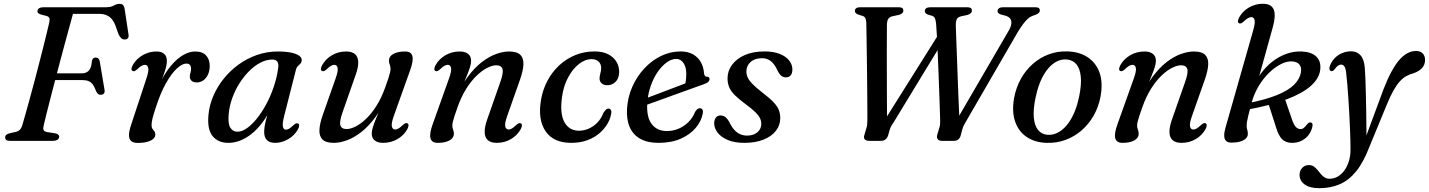

<svg xmlns="http://www.w3.org/2000/svg" viewBox="-20 -738 7487 1006"><path d="M176.2 -679.8Q177.1 -689.6 185.2 -694.8Q193.4 -700 207.4 -700H535.4Q560.7 -700 576.2 -708.9Q591.7 -717.9 607 -717.9Q627.9 -717.9 632.4 -695.1L653.1 -558.9Q655.8 -546.2 651 -539.2Q646.1 -532.2 636.1 -531.2Q623.6 -530.2 615.8 -537.2Q607.9 -544.3 600.3 -560.1L590.6 -588Q582.3 -614.9 570.3 -632Q558.3 -649.1 540.8 -657.3Q523.2 -665.5 497.4 -665.5H362.4Q353.2 -632.5 341.9 -590.8Q330.5 -549.2 317.8 -502.3Q305.1 -455.3 292.2 -406.5Q279.3 -357.7 266.9 -310.1Q254.5 -262.5 243.4 -219.5Q232.3 -176.5 223.5 -141.3Q214.7 -106 209.3 -82.1Q205 -66.3 208.2 -57.3Q211.4 -48.2 229.8 -45.4L263.2 -40.5Q277.5 -38.6 283.8 -33.8Q290.1 -29 290.1 -22Q290.1 -12.2 281.5 -6.1Q272.9 0 253.5 0H31.5Q17.6 0 12.1 -5.1Q6.7 -10.1 7 -18.7Q7.6 -27.2 14.5 -32.7Q21.5 -38.2 37.3 -41.4L61.6 -46.6Q75.8 -49.7 84 -58.1Q92.3 -66.4 97.2 -83.1Q105.8 -112.6 116.3 -150Q126.8 -187.3 138.3 -229.4Q149.9 -271.5 161.5 -315.7Q173.1 -360 184.4 -403.6Q195.7 -447.2 205.8 -487.4Q216 -527.6 224.2 -561.7Q232.5 -595.8 238.2 -620.5Q241.9 -636.3 238.2 -643.9Q234.5 -651.6 223 -654.6L197.8 -660.9Q187 -664.3 181.3 -668.3Q175.6 -672.4 176.2 -679.8ZM230.8 -353.6H408.3Q431 -353.6 444.9 -367.3Q458.7 -381 461.8 -419.2Q464 -428 468.5 -432.3Q473 -436.5 480.5 -436.5Q490.5 -436.5 495.8 -431.1Q501 -425.6 502.7 -416L527.6 -267.7Q530.2 -254.2 524.1 -247.9Q518 -241.6 508.2 -241.1Q499.9 -240.8 494.2 -245.5Q488.5 -250.2 483.7 -259.8Q475.9 -281.5 466.9 -294.3Q457.8 -307.1 444.7 -312.8Q431.6 -318.5 410.6 -318.5H219.5Z M674.8 -366Q668.9 -368.9 669 -376.7Q669.2 -384.5 675.1 -395.9Q687.2 -417.9 706.5 -434.1Q725.8 -450.3 749.9 -459.3Q774 -468.2 800.4 -468.2Q826.1 -468.2 840.2 -455.8Q854.3 -443.3 854.3 -418.9Q854.3 -398 845.5 -370.1Q836.7 -342.2 825 -312.3Q813.2 -282.3 803.7 -255.2Q794.2 -228 793 -208.9L784.8 -209.7Q801.2 -268.8 825.7 -316.6Q850.2 -364.3 879.7 -398.2Q909.1 -432 940.8 -450.1Q972.4 -468.2 1003.1 -468.2Q1041 -468.2 1060.3 -446.9Q1079.6 -425.6 1078.8 -390.6Q1078.2 -364.1 1068.7 -345.1Q1059.1 -326.1 1044.2 -316.1Q1029.2 -306.1 1011.6 -306.1Q992.4 -306.1 983.5 -315Q974.5 -324 974.5 -335.9Q974.5 -346.5 977.8 -356.4Q981.1 -366.4 981.1 -377.6Q981.1 -390 975.3 -397.4Q969.4 -404.9 956.6 -404.9Q934.6 -404.9 906.4 -378.8Q878.2 -352.7 849.4 -301.6Q820.6 -250.4 796.4 -174.8Q784.8 -139.9 779.5 -119.3Q774.1 -98.6 774.1 -82.2Q774.1 -69.7 779 -63Q783.8 -56.2 788.8 -50.1Q793.8 -43.9 793.8 -32.3Q793.8 -20.5 783.2 -10.6Q772.5 -0.6 751.9 5.1Q731.2 10.8 700.8 10.8Q677.6 10.8 666.5 0.3Q655.4 -10.2 655.9 -31.6Q656.5 -53 667.6 -85.7L747.3 -327.3Q760.6 -366.7 756.7 -382.5Q752.9 -398.3 739.3 -398.3Q731.4 -398.3 722 -393.2Q712.6 -388.2 699.3 -375.2Q690.9 -367.8 685.4 -365.7Q679.9 -363.7 674.8 -366Z M1468.9 -130.2Q1458.7 -89.5 1462.2 -74.1Q1465.7 -58.6 1477.5 -58.6Q1486.3 -58.6 1495.1 -63.9Q1503.9 -69.2 1517.2 -81.7Q1525.6 -89.3 1531.1 -91.4Q1536.6 -93.4 1541.7 -90.9Q1547.6 -88 1547.5 -80.2Q1547.3 -72.4 1541.4 -61Q1523.6 -28.4 1490.3 -9Q1456.9 10.5 1421.7 10.5Q1392.7 10.5 1378.5 -4Q1364.2 -18.5 1364.2 -46.4Q1364.2 -58 1366.1 -72Q1368 -85.9 1372.9 -106.5Q1377.8 -127.1 1386.9 -158Q1396 -188.9 1410.1 -234.1L1419.6 -216.9Q1392.1 -144.4 1353.1 -93.5Q1314.1 -42.6 1268.6 -16Q1223.1 10.5 1175.9 10.5Q1123 10.5 1094 -24.8Q1065 -60.1 1072.4 -136.7Q1076.9 -186.9 1097.6 -235.2Q1118.3 -283.4 1152.2 -325.7Q1186.1 -367.9 1230.4 -400Q1274.7 -432 1326.8 -450.1Q1379 -468.2 1435.7 -468.2Q1478.4 -468.2 1506.6 -462Q1534.7 -455.8 1548.5 -445.3Q1562.2 -434.7 1561 -421.3Q1560 -410.5 1553.8 -404.3Q1547.5 -398.1 1540.8 -391.9Q1534 -385.7 1531.1 -374.7ZM1178.3 -141.3Q1173.5 -89.8 1186.8 -68.9Q1200 -47.9 1224.6 -47.9Q1247.4 -47.9 1273.3 -65.9Q1299.1 -83.8 1325.1 -115.8Q1351 -147.8 1373.7 -189.5Q1396.4 -231.1 1413 -279.1Q1429.7 -327.1 1437 -377Q1441.3 -402.8 1433.4 -414.4Q1425.5 -426 1407.8 -426Q1376.5 -426 1345.3 -410.1Q1314.1 -394.2 1285.9 -366Q1257.7 -337.9 1234.7 -301.6Q1211.7 -265.3 1197 -224.2Q1182.3 -183.1 1178.3 -141.3Z M2114.7 -91.7Q2120.6 -88.8 2120.5 -81Q2120.3 -73.2 2114.4 -61.8Q2096.4 -28.8 2062.5 -9.2Q2028.5 10.5 1987.3 10.5Q1959.7 10.5 1943.8 -1.8Q1927.8 -14.1 1927.8 -38.2Q1927.8 -52.5 1933.6 -71.1Q1939.3 -89.7 1949.9 -115.9Q1960.5 -142.1 1976 -179.2Q1991.4 -216.2 2010.3 -267.7L2012.3 -246.4Q1983.6 -174 1947.2 -124.6Q1910.8 -75.3 1872.1 -45.4Q1833.4 -15.6 1796.5 -2.5Q1759.5 10.5 1729.2 10.5Q1687.2 10.5 1669.5 -7.4Q1651.9 -25.4 1653.7 -58.5Q1655.5 -91.5 1671.6 -137.1L1738.6 -327.3Q1752.7 -366.7 1749 -382.5Q1745.4 -398.3 1731.8 -398.3Q1723.9 -398.3 1714.5 -393.2Q1705.1 -388.2 1691.8 -375.2Q1683.4 -367.8 1677.9 -365.7Q1672.4 -363.7 1667.3 -366Q1661.4 -368.9 1661.5 -376.7Q1661.7 -384.5 1667.6 -395.9Q1685.6 -428.9 1719.1 -448.6Q1752.7 -468.2 1793.5 -468.2Q1824.8 -468.2 1840.5 -454.1Q1856.1 -439.9 1857 -413Q1857.9 -386.2 1844.1 -347.4L1775.6 -151.7Q1757.7 -101.9 1763.3 -81.9Q1768.9 -61.8 1796.1 -61.8Q1816.9 -61.8 1843.6 -75.4Q1870.3 -88.9 1898.6 -115.9Q1926.8 -142.9 1952.6 -183.7Q1978.4 -224.4 1997.9 -278.7Q2009.2 -309.6 2015.2 -328.4Q2021.3 -347.3 2023.7 -358.3Q2026.2 -369.4 2026.2 -376.9Q2026.2 -390.4 2022.1 -399.3Q2018 -408.2 2018 -421.1Q2018 -442.5 2040.9 -455.4Q2063.8 -468.2 2102.6 -468.2Q2134.2 -468.2 2140.7 -444.5Q2147.2 -420.8 2129.1 -370.5L2043.4 -130.4Q2029.4 -91.2 2033.2 -75.3Q2036.9 -59.4 2050.2 -59.4Q2058.4 -59.4 2067.7 -64.6Q2076.9 -69.7 2090.2 -82.5Q2098.6 -90.1 2104.1 -92.2Q2109.6 -94.2 2114.7 -91.7Z M2261.5 -366Q2255.6 -368.9 2255.7 -376.7Q2255.9 -384.5 2261.8 -395.9Q2280 -428.9 2313.8 -448.6Q2347.7 -468.2 2388.9 -468.2Q2416.5 -468.2 2432.5 -455.9Q2448.4 -443.6 2448.4 -419.5Q2448.4 -405.2 2442.7 -386.6Q2436.9 -368 2426.3 -341.8Q2415.7 -315.6 2400.4 -278.6Q2385.1 -241.5 2365.9 -190L2363.9 -211.3Q2392.8 -283.7 2429.1 -333.1Q2465.4 -382.4 2504.1 -412.3Q2542.8 -442.1 2579.8 -455.2Q2616.7 -468.2 2647 -468.2Q2689.2 -468.2 2706.8 -450.3Q2724.3 -432.3 2722.5 -399.3Q2720.7 -366.2 2704.6 -320.6L2637.6 -130.4Q2623.5 -91 2627.3 -75.2Q2631.1 -59.4 2644.4 -59.4Q2652.6 -59.4 2661.9 -64.6Q2671.1 -69.7 2684.4 -82.5Q2692.8 -90.1 2698.3 -92.2Q2703.8 -94.2 2708.9 -91.7Q2714.8 -88.8 2714.7 -81Q2714.5 -73.2 2708.6 -61.8Q2690.6 -28.8 2657.1 -9.2Q2623.5 10.5 2582.7 10.5Q2551.7 10.5 2535.9 -3.7Q2520.1 -17.8 2519.5 -44.9Q2518.8 -72 2532.1 -110.3L2600.6 -306Q2618.7 -355.8 2613 -375.8Q2607.3 -395.9 2580.1 -395.9Q2559.3 -395.9 2532.6 -382.3Q2505.9 -368.8 2477.7 -341.8Q2449.4 -314.8 2423.6 -274Q2397.8 -233.3 2378.3 -179Q2367.5 -148.1 2361.2 -129.3Q2354.9 -110.4 2352.5 -99.5Q2350 -88.5 2350 -80.8Q2350 -67.6 2354.1 -58.6Q2358.2 -49.5 2358.2 -36.6Q2358.2 -15.2 2335.3 -2.4Q2312.4 10.5 2273.6 10.5Q2242.2 10.5 2235.6 -13.4Q2229 -37.2 2247.1 -87.2L2332.8 -327.3Q2347 -366.7 2343.3 -382.5Q2339.6 -398.3 2326 -398.3Q2318.1 -398.3 2308.7 -393.2Q2299.3 -388.2 2286 -375.2Q2277.6 -367.8 2272.1 -365.7Q2266.6 -363.7 2261.5 -366Z M3079.8 -428.2Q3046.1 -428.2 3013.7 -402.9Q2981.2 -377.6 2957.2 -333.4Q2933.2 -289.2 2925 -231.7Q2912.3 -142.4 2937.5 -97.6Q2962.7 -52.7 3014.9 -53Q3040 -53.3 3064.7 -64Q3089.3 -74.7 3109.7 -95.5Q3130 -116.3 3141.4 -146.4Q3149.7 -158.2 3155.4 -163.8Q3161.1 -169.3 3168.9 -169.1Q3177 -168.9 3181.1 -161.4Q3185.1 -153.8 3181.7 -139Q3177.7 -115 3162.5 -88.9Q3147.3 -62.8 3121.1 -40.1Q3094.9 -17.5 3057.8 -3.5Q3020.7 10.5 2972.7 10.5Q2879.5 10.5 2838.2 -50.8Q2796.9 -112.1 2814.9 -216.1Q2824 -268.8 2848.3 -314.7Q2872.6 -360.6 2909.5 -395.1Q2946.5 -429.6 2993.7 -449.1Q3040.9 -468.5 3095.3 -468.5Q3139.1 -468.5 3168 -453Q3196.8 -437.5 3211 -412.6Q3225.1 -387.8 3224.1 -358.5Q3223.1 -326 3204.6 -308.7Q3186 -291.4 3163.4 -291.4Q3143.1 -291.4 3132.2 -301.5Q3121.2 -311.7 3121.4 -327.2Q3121.6 -340.3 3125.6 -353.5Q3129.6 -366.7 3129.8 -381.2Q3130 -401.9 3116.8 -415Q3103.6 -428.2 3079.8 -428.2Z M3320.6 -206.3Q3320.6 -206.3 3339.2 -213.4Q3357.7 -220.4 3387.8 -231.6Q3417.8 -242.8 3452.6 -256Q3487.4 -269.2 3520.8 -281.9Q3554.2 -294.6 3579.1 -304.2L3567.5 -288.2Q3571.4 -300.4 3573.5 -316Q3575.6 -331.6 3575.8 -352.7Q3575.8 -386.2 3561.3 -407.7Q3546.8 -429.3 3523 -429.3Q3499.3 -429.3 3474.2 -411.6Q3449 -393.9 3427 -362.5Q3404.9 -331 3389.9 -289.1Q3374.9 -247.1 3371.5 -198.7Q3366.5 -125.2 3394.5 -88.3Q3422.5 -51.3 3474 -51.3Q3504.9 -51.3 3533.9 -63.1Q3562.9 -74.9 3586.1 -97.5Q3609.3 -120 3622.2 -152.2Q3629.5 -163.2 3635.2 -167.2Q3640.9 -171.1 3647.7 -170.9Q3655.9 -170.7 3660.6 -163.8Q3665.3 -156.9 3661.7 -141.5Q3654.6 -103.2 3625.5 -68.3Q3596.3 -33.3 3547.2 -11.4Q3498 10.5 3429.9 10.5Q3371.8 10.5 3333.9 -11.2Q3296 -32.9 3278.9 -73.2Q3261.8 -113.4 3265.4 -169.5Q3269.3 -229.7 3293.1 -283.6Q3317 -337.4 3355.7 -379.1Q3394.4 -420.7 3443.2 -444.6Q3492 -468.5 3545.6 -468.5Q3585 -468.5 3611.7 -453.1Q3638.3 -437.6 3652.5 -411.7Q3666.7 -385.7 3668.9 -353.7Q3669.7 -346.1 3673.3 -341Q3676.8 -336 3683.2 -336Q3690.4 -336.3 3694.1 -333.1Q3697.7 -329.9 3697.7 -323.6Q3697.7 -315.9 3691 -309.1Q3684.2 -302.3 3664.9 -295.6Q3644.5 -288.4 3611.8 -276.6Q3579.1 -264.9 3540.8 -251Q3502.5 -237.2 3464.4 -223.3Q3426.2 -209.5 3394.6 -198.2Q3362.9 -186.9 3343.8 -179.9Q3324.7 -172.9 3324.7 -172.9Z M3894.2 -27.5Q3927.5 -27.5 3948.1 -44.7Q3968.7 -61.9 3968.7 -88.8Q3968.7 -103.9 3962.3 -118Q3955.8 -132.2 3938.5 -149.6Q3921.1 -167 3887.5 -191.6Q3851.1 -218.6 3830.2 -239.4Q3809.4 -260.2 3800.7 -280.9Q3792 -301.6 3792 -327.6Q3792 -365.9 3815.2 -397.9Q3838.4 -429.8 3881.7 -449.2Q3925 -468.5 3985.8 -468.5Q4033.2 -468.5 4065.7 -455.5Q4098.1 -442.4 4114.9 -421Q4131.7 -399.5 4131.7 -374.3Q4131.9 -354.4 4122.9 -343.4Q4113.8 -332.5 4098.1 -332.5Q4083.5 -332.5 4072.6 -341.8Q4061.6 -351.2 4050.7 -374.9Q4037.1 -403.2 4018.3 -418.1Q3999.4 -433 3972.4 -433Q3935 -433 3912.9 -413.3Q3890.7 -393.6 3890.7 -363.5Q3890.7 -348.1 3897.1 -333.2Q3903.5 -318.2 3920.8 -300Q3938 -281.8 3970.8 -255.9Q4009.8 -226.3 4031 -204.5Q4052.1 -182.7 4060.2 -162.9Q4068.2 -143 4068.2 -118.9Q4068.2 -81.5 4045.2 -52.3Q4022.2 -23 3980 -6.2Q3937.8 10.5 3880.1 10.5Q3829.1 10.5 3793.8 -4.3Q3758.4 -19.2 3740.2 -42.9Q3722 -66.6 3722 -92.5Q3722.4 -111.1 3731.1 -122.1Q3739.9 -133.1 3754.8 -133.1Q3770.9 -133.1 3782.9 -122.8Q3794.9 -112.4 3805.8 -89.5Q3823.7 -55.6 3845.7 -41.6Q3867.6 -27.5 3894.2 -27.5Z M4901.5 -564.3 4919.7 -520.2 4666.1 -103.3Q4656.8 -89.8 4651 -79.8Q4645.2 -69.8 4641 -55.8L4633.2 -27.8Q4628.5 -14.4 4619.3 -7.2Q4610.1 0 4592.6 0H4535.2Q4517.8 0 4510.8 -8Q4503.8 -16 4509.1 -31.2L4518.9 -64.6Q4522.5 -75 4523.6 -85.1Q4524.8 -95.2 4524.7 -108.6Q4524.8 -123.4 4524.6 -158.1Q4524.5 -192.7 4524.1 -240Q4523.7 -287.2 4523.1 -340.3Q4522.5 -393.4 4521.8 -445.5Q4521.1 -497.7 4520.4 -542.3Q4519.8 -586.9 4519.1 -616.4Q4518.8 -632.7 4514.3 -642.5Q4509.9 -652.3 4497.1 -655.3L4482.2 -660Q4470.3 -663.3 4464.8 -668.3Q4459.3 -673.3 4459.3 -680.6Q4459.3 -690 4466.3 -695Q4473.2 -700 4486.3 -700H4688.9Q4702.5 -700 4707.9 -695.4Q4713.3 -690.9 4713.3 -682.4Q4713.3 -674.5 4707.2 -668.7Q4701.1 -662.9 4689.1 -659.9L4658.4 -653.3Q4642 -650.1 4634.9 -640.1Q4627.8 -630.1 4627.1 -609.2Q4626.9 -587.1 4626.8 -550.2Q4626.6 -513.4 4626.5 -467Q4626.4 -420.6 4626.6 -369.2Q4626.7 -317.8 4626.9 -266.3Q4627 -214.7 4627.4 -167.8Q4627.7 -120.9 4627.9 -83.9L4597.5 -80.2ZM5206.6 -679.9Q5206.6 -688.9 5214.1 -694.4Q5221.6 -700 5234.5 -700H5404.3Q5418.1 -700 5423.3 -695.4Q5428.5 -690.8 5428.5 -682.6Q5428.5 -668.9 5404.4 -659.8L5388.2 -654.3Q5375.9 -649.5 5364 -638.4Q5352 -627.4 5339.7 -610.5Q5327.3 -593.7 5313.2 -570.9L5042.1 -102.6Q5035.3 -92.1 5030.2 -81.7Q5025.1 -71.2 5021.2 -57L5013.7 -28.5Q5010 -14.4 5000.8 -7.2Q4991.5 0 4978.3 0H4913.8Q4899.5 0 4892.8 -9.5Q4886.1 -19 4891.5 -34.2L4900.6 -65Q4904.2 -75.3 4905.4 -84.9Q4906.5 -94.4 4906.1 -104.9Q4905.7 -123.3 4904.5 -161.2Q4903.2 -199.1 4901.5 -248.4Q4899.8 -297.6 4897.7 -351.4Q4895.6 -405.2 4893.4 -456.1Q4891.2 -507 4889.1 -548.4Q4886.9 -589.8 4884.8 -613.4Q4882.8 -633.5 4878.1 -643.2Q4873.3 -652.9 4860.5 -656L4841.7 -661.6Q4834.6 -664.2 4830 -668.8Q4825.4 -673.5 4825.4 -679.5Q4825.4 -689.3 4832.9 -694.6Q4840.3 -700 4854.1 -700H5049.1Q5060.7 -700 5066.6 -695.7Q5072.4 -691.5 5072.4 -682.3Q5072.4 -674.1 5066.2 -668.8Q5060 -663.5 5050.9 -660.1L5016.2 -652.7Q4998.9 -648.6 4993.2 -637.5Q4987.5 -626.5 4988 -602.6Q4988.5 -584.2 4990 -546Q4991.4 -507.8 4993.3 -457.7Q4995.1 -407.6 4997.1 -352.9Q4999.1 -298.2 5001.2 -246.1Q5003.2 -193.9 5005.1 -151.7Q5006.9 -109.5 5008 -84.7L4978.2 -84.1L5266.2 -579Q5281.6 -605.4 5278.9 -625.8Q5276.1 -646.3 5252 -654.6L5224.6 -661.9Q5206.6 -667.7 5206.6 -679.9Z M5572.6 -468.6Q5634.6 -467.1 5678.3 -438.5Q5722 -409.9 5740.9 -357.9Q5759.7 -305.8 5746.5 -233Q5736.4 -178.4 5710.6 -132.8Q5684.8 -87.3 5646.9 -54.6Q5609 -21.9 5562.4 -4.8Q5515.8 12.3 5463.8 10.5Q5403.3 8.7 5360.4 -19.7Q5317.4 -48.2 5299.1 -100.5Q5280.8 -152.8 5293.5 -225.1Q5303.9 -280 5329.2 -325.4Q5354.6 -370.8 5391.9 -403.5Q5429.2 -436.2 5475.2 -453.3Q5521.2 -470.4 5572.6 -468.6ZM5465.9 -31.9Q5487.7 -29.7 5508.6 -37.2Q5529.5 -44.6 5548.7 -60.9Q5567.8 -77.2 5584.1 -101.9Q5600.5 -126.6 5613.3 -159.5Q5626.1 -192.5 5634.4 -232.8Q5647.3 -295.7 5642.8 -337.5Q5638.4 -379.3 5619.8 -401.3Q5601.1 -423.4 5570.5 -426.2Q5549 -428.4 5528.7 -420.9Q5508.4 -413.5 5489.7 -397.2Q5471 -380.9 5455 -356.2Q5438.9 -331.5 5426.4 -298.6Q5413.9 -265.6 5405.6 -225.3Q5392.7 -162.6 5396.9 -120.7Q5401 -78.8 5419 -56.9Q5437 -35 5465.9 -31.9Z M5849.5 -366Q5843.6 -368.9 5843.7 -376.7Q5843.9 -384.5 5849.8 -395.9Q5868 -428.9 5901.8 -448.6Q5935.7 -468.2 5976.9 -468.2Q6004.5 -468.2 6020.5 -455.9Q6036.4 -443.6 6036.4 -419.5Q6036.4 -405.2 6030.7 -386.6Q6024.9 -368 6014.3 -341.8Q6003.7 -315.6 5988.4 -278.6Q5973.1 -241.5 5953.9 -190L5951.9 -211.3Q5980.8 -283.7 6017.1 -333.1Q6053.4 -382.4 6092.1 -412.3Q6130.8 -442.1 6167.8 -455.2Q6204.7 -468.2 6235 -468.2Q6277.2 -468.2 6294.8 -450.3Q6312.3 -432.3 6310.5 -399.3Q6308.7 -366.2 6292.6 -320.6L6225.6 -130.4Q6211.5 -91 6215.3 -75.2Q6219.1 -59.4 6232.4 -59.4Q6240.6 -59.4 6249.9 -64.6Q6259.1 -69.7 6272.4 -82.5Q6280.8 -90.1 6286.3 -92.2Q6291.8 -94.2 6296.9 -91.7Q6302.8 -88.8 6302.7 -81Q6302.5 -73.2 6296.6 -61.8Q6278.6 -28.8 6245.1 -9.2Q6211.5 10.5 6170.7 10.5Q6139.7 10.5 6123.9 -3.7Q6108.1 -17.8 6107.5 -44.9Q6106.8 -72 6120.1 -110.3L6188.6 -306Q6206.7 -355.8 6201 -375.8Q6195.3 -395.9 6168.1 -395.9Q6147.3 -395.9 6120.6 -382.3Q6093.9 -368.8 6065.7 -341.8Q6037.4 -314.8 6011.6 -274Q5985.8 -233.3 5966.3 -179Q5955.5 -148.1 5949.2 -129.3Q5942.9 -110.4 5940.5 -99.5Q5938 -88.5 5938 -80.8Q5938 -67.6 5942.1 -58.6Q5946.2 -49.5 5946.2 -36.6Q5946.2 -15.2 5923.3 -2.4Q5900.4 10.5 5861.6 10.5Q5830.2 10.5 5823.6 -13.4Q5817 -37.2 5835.1 -87.2L5920.8 -327.3Q5935 -366.7 5931.3 -382.5Q5927.6 -398.3 5914 -398.3Q5906.1 -398.3 5896.7 -393.2Q5887.3 -388.2 5874 -375.2Q5865.6 -367.8 5860.1 -365.7Q5854.6 -363.7 5849.5 -366Z M6545.7 -577 6401.1 -69.4Q6394.1 -45 6394.3 -27.3Q6394.6 -9.6 6403.8 -0.1Q6413 9.3 6432.3 9.3Q6458.5 9.3 6477.8 3.7Q6497 -2 6507.6 -12.3Q6518.1 -22.5 6518.1 -36Q6518.1 -49.2 6515 -58.3Q6511.9 -67.4 6511.9 -80.6Q6511.9 -88.2 6513.4 -98.6Q6514.9 -109 6520.4 -131.6Q6525.8 -154.1 6537.1 -197Q6550 -245 6574.4 -286.1Q6598.8 -327.1 6629.7 -356.9Q6660.6 -386.8 6692.5 -402.6Q6724.4 -418.5 6752.3 -416.1Q6777.8 -414 6789.2 -398.9Q6800.6 -383.9 6796.2 -358.7Q6790.7 -324.7 6761.1 -294.7Q6731.6 -264.8 6670.8 -239.9Q6610 -215 6510.3 -195.7L6509.9 -162.4Q6637.4 -185.6 6721.3 -217.4Q6805.1 -249.2 6848.6 -288.2Q6892.1 -327.3 6897.3 -371.6Q6902.9 -416.1 6877.3 -441.1Q6851.7 -466.1 6801.2 -468.2Q6758.6 -470 6718.8 -455.5Q6679 -440.9 6644.4 -413.5Q6609.8 -386 6583.2 -348.1Q6556.5 -310.2 6540.5 -265.5L6560 -275.2L6649.3 -596.8Q6657.3 -626.3 6658.7 -649Q6660.1 -671.7 6654.1 -687Q6648.1 -702.4 6634 -710.3Q6619.9 -718.2 6597.2 -718.2Q6570.4 -718.2 6546.4 -709.2Q6522.4 -700.3 6503.4 -684.1Q6484.4 -667.9 6472.3 -645.9Q6466.4 -634.5 6466.2 -626.7Q6466.1 -618.9 6472 -616Q6477.1 -613.7 6482.6 -615.7Q6488.1 -617.8 6496.5 -625.2Q6509.8 -638.2 6519.2 -643.2Q6528.6 -648.3 6536.5 -648.3Q6550.1 -648.3 6553.6 -632.6Q6557.2 -616.9 6545.7 -577ZM6624.2 -200.5 6666.8 -67.9Q6679 -27.9 6696.9 -9.3Q6714.7 9.3 6746.7 10.5Q6774.3 11.1 6796.7 0.9Q6819 -9.3 6834.6 -28.4Q6850.2 -47.5 6856.1 -73.3Q6858.6 -84.2 6856.2 -89.7Q6853.7 -95.2 6848 -96.5Q6843.3 -97.6 6838.3 -95.2Q6833.3 -92.8 6826.1 -83.7Q6819.7 -74.9 6811.2 -67.8Q6802.6 -60.6 6791.4 -61.8Q6778.6 -63 6768.5 -74.1Q6758.4 -85.2 6749 -113.5L6711.3 -222.9Z M7229.7 -272Q7270.6 -377 7311.8 -424Q7352.9 -470.9 7399.3 -470.9Q7421.9 -470.9 7434.3 -458.2Q7446.7 -445.5 7446.7 -423.8Q7446.7 -398.5 7430.9 -381.4Q7415.1 -364.3 7386.4 -354.2Q7366.5 -349.1 7349.2 -339.6Q7331.8 -330.2 7315.3 -312.4Q7298.8 -294.7 7281.8 -264.9Q7264.7 -235.1 7245.8 -188.7L7154 34Q7123.5 113.4 7085.1 160.4Q7046.6 207.4 6998.9 227.7Q6951.1 248 6892.6 248Q6842.1 248 6815.7 228.4Q6789.2 208.9 6789.2 178.1Q6789.2 156.7 6802.8 141.8Q6816.4 126.9 6838 126.9Q6852.9 126.9 6863.5 134.2Q6874 141.5 6882.6 152Q6891.2 162.5 6900 173.2Q6908.8 184 6920 191.3Q6931.2 198.6 6946.9 198.6Q6969.1 198.6 6988.9 187.3Q7008.6 176 7023.5 155.7Q7038.3 135.5 7047 108.5Q7055.7 81.4 7056 49.7Q7056.3 29 7055.5 -1.4Q7054.8 -31.9 7053.2 -68.4Q7051.7 -105 7049.6 -144.1Q7047.5 -183.3 7044.9 -221.4Q7042.4 -259.5 7039.6 -293Q7036.8 -326.5 7033.8 -351.5Q7032.1 -376.3 7025.2 -387.9Q7018.3 -399.6 7007.3 -399.6Q6999.6 -399.6 6991.6 -394.7Q6983.6 -389.9 6973.9 -376.3Q6968.2 -368.9 6963.6 -366.6Q6959.1 -364.4 6953.9 -365.6Q6948.8 -367.1 6946.4 -373.7Q6944.1 -380.3 6948 -392.1Q6956 -414.9 6972.3 -432.3Q6988.6 -449.7 7011.1 -459.4Q7033.6 -469.1 7059.4 -469.1Q7090.1 -469.1 7108.7 -448.1Q7127.3 -427 7130.9 -383.5Q7132.7 -363.5 7134.1 -327.5Q7135.4 -291.5 7136.5 -246.1Q7137.6 -200.8 7138.4 -152.1Q7139.1 -103.4 7139.5 -57.5Q7139.8 -11.5 7139.7 25.6L7124.2 12.9Z"/></svg>

Font: Fraunces Wonky
Style: Italic
Weight: 900
Italic angle: -16°
Version: Version 1.000;[b76b70a41]